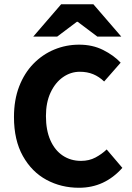

<svg xmlns="http://www.w3.org/2000/svg" viewBox="-20 -875 622 907"><path d="M353 12Q269 12 199.5 -25.5Q130 -63 88 -138Q46 -213 46 -322Q46 -403 70.5 -466.5Q95 -530 138 -574Q181 -618 236.5 -641Q292 -664 354 -664Q417 -664 467 -639Q517 -614 550 -579L472 -490Q448 -513 420 -524.5Q392 -536 357 -536Q314 -536 277.5 -510.5Q241 -485 219 -438Q197 -391 197 -327Q197 -260 218 -212.5Q239 -165 276.5 -140Q314 -115 363 -115Q401 -115 431 -131Q461 -147 484 -169L558 -82Q516 -35 465 -11.5Q414 12 353 12ZM137 -702 269 -855H421L553 -702H440L347 -772H343L250 -702Z"/></svg>

Font: Source Sans 3
Style: Bold
Weight: 700
Designer: Paul D. Hunt
Foundry: Adobe
Version: Version 3.052;hotconv 1.1.0;makeotfexe 2.6.0